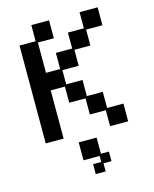

<svg xmlns="http://www.w3.org/2000/svg" viewBox="-128 -716 841 1046"><g transform="rotate(-15 293.0 -193.5)"><path d="M60 12V-540H151V-631H251V-530H161V-359H241V-450H333V-540H423V-631H525V-530H433V-440H343V-350H251V-270H343V-179H433V-88H525V12H423V-78H333V-169H241V-260H161V12ZM280 244V188H326V154H235V53H336V144H381V198H336V244Z"/></g></svg>

Font: Pixelify Sans
Style: Regular
Weight: 400
Designer: Stefie Justprince
Foundry: Typecalism Foundryline
Version: Version 1.000;February 13, 2025;FontCreator 15.0.0.3015 64-b